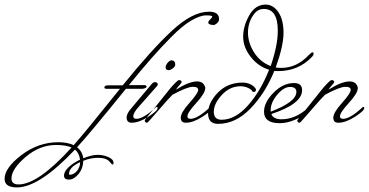

<svg xmlns="http://www.w3.org/2000/svg" viewBox="-415 -532 1608 837"><path d="M-111 230Q-92 229 -79 212.5Q-66 196 -66 177V175Q-114 197 -114 226Q-114 230 -111 230ZM-334 272Q-249 272 -103 111Q-128 100 -171 100Q-242 100 -303.5 152.5Q-365 205 -365 246Q-365 272 -334 272ZM540 -449Q540 -433 519 -423Q493 -423 493 -434Q493 -440 501.5 -447.5Q510 -455 510 -460Q510 -465 483.5 -465Q457 -465 418 -442Q379 -419 331 -370Q251 -290 147 -161H212Q224 -161 224 -155Q224 -147 206 -145H134Q-26 53 -79 110Q-56 128 -52 158Q-15 143 10.5 143Q36 143 58 153Q80 163 80 178Q80 184 77 185H75Q73 185 69.5 180.5Q66 176 60 170Q46 156 13 156Q-20 156 -52 169Q-53 203 -73 227Q-93 251 -114.5 251Q-136 251 -136 233.5Q-136 216 -116 197Q-96 178 -66 164Q-70 135 -88 120Q-244 285 -341 285Q-395 285 -395 248Q-395 200 -321.5 144Q-248 88 -161 88Q-120 88 -94 101Q-49 51 108 -145H49Q40 -145 40 -151Q40 -160 57 -160H120Q246 -316 335 -398.5Q424 -481 496 -481Q540 -481 540 -449Z M321 -226Q307 -226 307 -239Q307 -248 316 -258.5Q325 -269 332.5 -269Q340 -269 344.5 -264.5Q349 -260 349 -251Q349 -242 338.5 -234Q328 -226 321 -226ZM166 -25Q166 -41 192 -69L267 -154Q273 -160 273 -164Q273 -168 269.5 -171Q266 -174 260.5 -174Q255 -174 251 -170.5Q247 -167 235.5 -153Q224 -139 204 -115.5Q184 -92 177.5 -84Q171 -76 163 -66.5Q155 -57 150 -51Q137 -33 137 -20Q137 3 159 3Q191 3 231.5 -23Q272 -49 272 -61Q272 -66 268.5 -66Q265 -66 262 -62Q209 -14 180 -14Q166 -14 166 -25Z M480 -149Q480 -126 441 -83.5Q402 -41 402 -25Q402 -14 416 -14Q445 -14 498 -62Q501 -66 504.5 -66Q508 -66 508 -61Q508 -49 467.5 -23Q427 3 395 3Q373 3 373 -19Q373 -41 411 -83.5Q449 -126 449 -140Q449 -154 424.5 -153.5Q400 -153 337 -119Q323 -106 276.5 -52Q230 2 227 3Q216 3 216 -7Q217 -10 230.5 -27Q244 -44 248 -48L329 -149Q359 -183 365 -183Q377 -183 377 -173Q374 -168 365 -158Q356 -148 352 -141Q409 -177 444 -177Q459 -177 468 -170Q477 -163 480 -149Z M765 -244Q796 -334 796 -398Q796 -493 735 -493Q709 -493 692 -470Q666 -435 666 -390Q666 -345 693 -303Q720 -261 765 -244ZM643 -172Q661 -172 675.5 -165Q690 -158 696 -150L701 -143Q701 -131 691 -131Q685 -131 682 -139Q661 -156 634 -156Q587 -156 552 -118Q517 -80 517 -45Q517 -10 551 -10Q611 -10 666.5 -73Q722 -136 758 -228Q711 -242 678 -284Q645 -326 645 -372Q645 -418 671.5 -465Q698 -512 743 -512Q776 -512 798.5 -479Q821 -446 821 -389Q821 -332 787 -238Q795 -236 811 -236Q878 -236 930 -291Q943 -304 947.5 -304Q952 -304 952 -297.5Q952 -291 944 -283Q885 -222 797 -222Q786 -222 781 -223Q741 -125 676.5 -58.5Q612 8 536 8Q492 8 492 -38Q492 -84 534.5 -128Q577 -172 643 -172Z M765 -52V-45Q877 -88 877 -131Q877 -153 849.5 -153Q822 -153 793.5 -119Q765 -85 765 -52ZM902 -139Q902 -79 768 -35Q776 -12 812 -12Q873 -12 928 -62Q931 -66 934.5 -66Q938 -66 938 -59.5Q938 -53 920 -38Q902 -23 869 -9Q836 5 804 5Q736 5 736 -45Q736 -86 777.5 -128Q819 -170 867 -170Q902 -170 902 -139Z M1145 -149Q1145 -126 1106 -83.5Q1067 -41 1067 -25Q1067 -14 1081 -14Q1110 -14 1163 -62Q1166 -66 1169.5 -66Q1173 -66 1173 -61Q1173 -49 1132.5 -23Q1092 3 1060 3Q1038 3 1038 -19Q1038 -41 1076 -83.5Q1114 -126 1114 -140Q1114 -154 1089.5 -153.5Q1065 -153 1002 -119Q988 -106 941.5 -52Q895 2 892 3Q881 3 881 -7Q882 -10 895.5 -27Q909 -44 913 -48L994 -149Q1024 -183 1030 -183Q1042 -183 1042 -173Q1039 -168 1030 -158Q1021 -148 1017 -141Q1074 -177 1109 -177Q1124 -177 1133 -170Q1142 -163 1145 -149Z"/></svg>

Font: Miss Fajardose
Style: Regular
Weight: 400
Version: Version 1.000